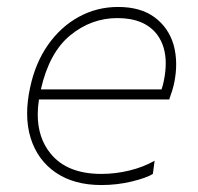

<svg xmlns="http://www.w3.org/2000/svg" viewBox="-20 -523 568 552"><path d="M271.5 9Q193 9 140.8 -26.5Q88.5 -62 68.5 -125Q58 -158 58 -197Q58 -231.5 66.5 -271Q81.5 -342 118 -394Q154.5 -446 206.5 -474.5Q258.5 -503 319.5 -503Q384.5 -503 424.5 -473.2Q464.5 -443.5 479 -394.5Q486.5 -367.5 486.5 -338Q486.5 -314 481.5 -288Q479.5 -277 475 -262.2Q470.5 -247.5 466.5 -237H92Q88.5 -214.5 88.5 -194Q88.5 -127 125 -82Q172.5 -23 271.5 -23Q312 -23 352.2 -32.8Q392.5 -42.5 424.5 -61L419.5 -23Q402.5 -12 360 -1.5Q317.5 9 271.5 9ZM317.5 -471Q242.5 -471 182 -421.5Q121.5 -372 97.5 -266H444.5Q449 -279.5 451.5 -293Q456.5 -318.5 456.5 -341Q456.5 -389.5 432.5 -422.5Q396.5 -471 317.5 -471Z"/></svg>

Font: Heraclito Thin
Style: Italic
Weight: 100
Italic angle: -12°
Designer: Kostas Bartsokas (font) & Cristiano Sobral (main changes)
Foundry: Kostas Bartsokas (font) & Cristiano Sobral (main changes)
Version: Version 1.00;July 8, 2020;FontCreator 13.0.0.2655 64-bit